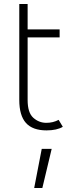

<svg xmlns="http://www.w3.org/2000/svg" viewBox="-20 -643 363 966"><path d="M77 -140V-623H119V-495H280V-455H119V-140Q119 -76 147.5 -50.5Q176 -25 213 -25Q247 -25 275 -40L296 -5Q266 13 214 13Q144 13 110.5 -24.5Q77 -62 77 -140ZM190 106H240L193 303H152Z"/></svg>

Font: Bellota Text Light
Style: Regular
Weight: 300
Designer: Kemie Guaida
Foundry: Kemie Guaida
Version: Version 4.001